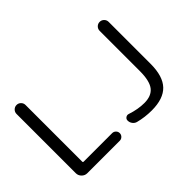

<svg xmlns="http://www.w3.org/2000/svg" viewBox="-111 -1068 1356 1356"><g transform="rotate(-45 567.0 -390.5)"><path d="M169.9 -697.3V-131.8Q169.9 -124 176.8 -124H461.9Q477.5 -124 488.8 -112.8Q500 -101.6 500 -85.9Q500 -70.3 488.8 -59.1Q477.5 -47.9 461.9 -47.9H137.7Q114.3 -47.9 97.2 -64.9Q80.1 -82 80.1 -105.5V-697.3Q80.1 -715.8 93.3 -729Q106.4 -742.2 125 -742.2Q143.6 -742.2 156.7 -729Q169.9 -715.8 169.9 -697.3ZM910.2 -697.3Q910.2 -715.8 923.3 -729Q936.5 -742.2 955.1 -742.2Q973.6 -742.2 986.8 -729Q1000 -715.8 1000 -697.3V-278.3Q1000 -154.3 944.8 -96.7Q889.6 -39.1 773.4 -39.1Q705.1 -39.1 641.6 -55.7Q624 -60.5 612.8 -75.7Q601.6 -90.8 601.6 -109.4Q601.6 -125 614.3 -133.3Q627 -141.6 640.6 -136.7Q710.9 -113.3 773.4 -113.3Q844.7 -113.3 877.4 -155.3Q910.2 -197.3 910.2 -295.9Z"/></g></svg>

Font: Gen Jyuu Gothic P Regular
Style: Regular
Weight: 400
Designer: [Source Han Sans]
Ryoko NISHIZUKA  (kana & ideographs); Paul D. Hunt (Latin, Greek & Cyrillic); Wenlong ZHANG  (bopomofo
Version: Version 1.002.20150607